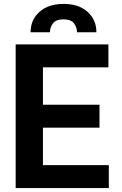

<svg xmlns="http://www.w3.org/2000/svg" viewBox="-20 -952 620 972"><path d="M530.9 -116.1V0H59.3V-727.3H528.8V-611.2H197.4V-421.9H483.7V-305.8H197.4V-116.1ZM468 -788.7H369.7Q369.7 -814.3 354.2 -834.2Q338.8 -854 301.8 -854Q263.8 -854 248.4 -834.2Q233 -814.3 233 -788.7H134.9Q134.9 -851.9 179.9 -892Q224.8 -932.2 301.8 -932.2Q378.6 -932.2 423.3 -892Q468 -851.9 468 -788.7Z"/></svg>

Font: Interface
Style: Bold
Weight: 700
Designer: Rasmus Andersson
Foundry: rsms
Version: Version 1.8